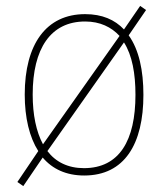

<svg xmlns="http://www.w3.org/2000/svg" viewBox="-20 -586 565 652"><path d="M467 -264C467 -347 452 -417 417 -466L476 -552L456 -566L401 -486C370 -519 327 -538 269 -538C137 -538 64 -436 64 -265C64 -186 80 -120 110 -73L39 32L59 46L125 -51C158 -12 205 10 266 10C403 10 467 -97 467 -264ZM91 -265C91 -421 152 -513 269 -513C320 -513 358 -494 386 -464L126 -96C103 -139 91 -196 91 -265ZM440 -264C440 -110 386 -15 265 -15C211 -15 169 -36 141 -73L401 -442C429 -398 440 -336 440 -264Z"/></svg>

Font: Noto Sans Thai Looped SemiCondensed Thin
Style: Regular
Weight: 100
Width: 4
Designer: Sasikarn Vongin, Ben Mitchell
Foundry: The Fontpad Ltd
Version: Version 1.001